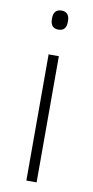

<svg xmlns="http://www.w3.org/2000/svg" viewBox="-79 -694 353 729"><g transform="rotate(10 97.5 -329.5)"><path d="M117.5 0H78V-486.5H117.5ZM98 -585.5Q82.5 -585.5 74.8 -594.5Q67 -603.5 67 -620.5V-624.5Q67 -641 74.8 -650Q82.5 -659 98 -659Q113 -659 120.8 -650Q128.5 -641 128.5 -624.5V-620.5Q128.5 -603 120.8 -594.2Q113 -585.5 98 -585.5Z"/></g></svg>

Font: Anek Malayalam Medium ExtraLight
Style: Regular
Weight: 250
Version: Version 1.003